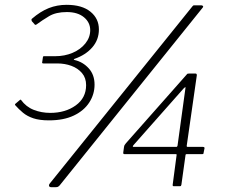

<svg xmlns="http://www.w3.org/2000/svg" viewBox="-20 -772 933 796"><path d="M112 -684Q111 -686 110.5 -689Q110 -692 112 -694Q148 -725 182.5 -738.5Q217 -752 256 -752Q320 -752 355 -723.5Q390 -695 390 -650Q390 -607 362.5 -575.5Q335 -544 289 -528Q286 -527 286 -525.5Q286 -524 290 -523Q324 -515 348 -488.5Q372 -462 372 -421Q372 -381 350 -347Q328 -313 286 -293Q244 -273 183 -273Q144 -273 118.5 -281.5Q93 -290 75.5 -304.5Q58 -319 43 -336Q41 -339 43 -341L63 -358Q65 -360 67 -358Q88 -329 120 -316.5Q152 -304 188 -304Q251 -304 294 -335Q337 -366 337 -419Q337 -449 320 -469Q303 -489 276 -499Q249 -509 217 -509H160Q153 -509 155 -515L158 -535Q158 -539 163 -539H209Q248 -539 281 -553Q314 -567 334 -592Q354 -617 354 -647Q354 -679 328 -700.5Q302 -722 257 -722Q212 -722 183.5 -705Q155 -688 132 -671Q126 -666 122 -673L112 -684ZM227 -3Q223 1 220 2.5Q217 4 211 4H192Q185 4 183.5 -1Q182 -6 187 -12L778 -746Q781 -750 784 -750Q787 -750 791 -750H814Q818 -750 821 -747.5Q824 -745 820 -740ZM754 -463Q756 -466 758 -466.5Q760 -467 763 -467H791Q796 -467 796 -460L754 -167Q754 -163 757 -163H821Q828 -163 828 -158L824 -138Q824 -135 822.5 -134Q821 -133 818 -133H754Q749 -133 749 -128L732 -6Q731 -2 730 -1Q729 0 724 0H700Q695 0 696 -7L712 -128Q714 -133 708 -133H496Q490 -133 491 -140L494 -162Q495 -168 496.5 -170.5Q498 -173 502 -178L754 -463ZM711 -163Q715 -163 716 -168L749 -408Q750 -411 748 -410.5Q746 -410 741 -405L534 -171Q527 -163 534 -163Z"/></svg>

Font: Libre Franklin Thin ExtraLight
Style: Italic
Weight: 250
Italic angle: -8°
Version: Version 3.000